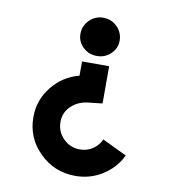

<svg xmlns="http://www.w3.org/2000/svg" viewBox="-80 -581 743 838"><g transform="rotate(10 292.0 -161.5)"><path d="M511.2 63Q483.9 120.1 429.4 154.5Q375 189 309.1 189Q216.3 189 150.6 124.3Q85 59.6 85 -32.2Q85 -107.9 132.1 -167Q179.2 -226.1 252 -245.1V-308.1H372.1V-143.1L312 -136.2Q265.6 -131.8 235.4 -103Q205.1 -74.2 205.1 -32.2Q205.1 11.2 235.6 41.5Q266.1 71.8 309.1 71.8Q340.3 71.8 365.5 55.2Q390.6 38.6 402.8 11.2ZM224.1 -425.8Q224.1 -461.4 249.5 -486.8Q274.9 -512.2 311 -512.2Q347.2 -512.2 372.6 -486.8Q397.9 -461.4 397.9 -425.8Q397.9 -391.6 372.6 -367.2Q347.2 -342.8 311 -342.8Q274.9 -342.8 249.5 -367.2Q224.1 -391.6 224.1 -425.8Z"/></g></svg>

Font: Human Sans
Style: Bold
Weight: 700
Designer: Tim Radville
Foundry: Continuum
Version: Version 1.000;FEAKit 1.0